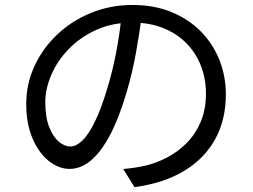

<svg xmlns="http://www.w3.org/2000/svg" viewBox="-20 -738 1040 789"><path d="M563.7 -682.7Q553.9 -604.9 538.5 -519.8Q523.1 -434.7 499 -354.8Q468.8 -252.3 432.1 -183.1Q395.5 -113.9 353.9 -78.9Q312.4 -43.9 266.2 -43.9Q221.9 -43.9 180.9 -76.2Q139.9 -108.5 113.9 -168.5Q87.8 -228.6 87.8 -311.1Q87.8 -392.8 121.4 -465.9Q154.9 -539 214.7 -595.7Q274.4 -652.5 354 -685Q433.6 -717.6 525 -717.6Q613.1 -717.6 683.5 -688.9Q753.9 -660.2 804.2 -609.8Q854.4 -559.4 881.2 -492.6Q908.1 -425.8 908.1 -350Q908.1 -245 863.7 -165Q819.2 -85.1 735.5 -35Q651.7 15.1 532.7 31L486.4 -43.5Q510.5 -45.6 532.5 -48.9Q554.5 -52.2 572.2 -56Q620.2 -66.8 665.6 -90.3Q711 -113.8 747.2 -150.4Q783.5 -187 804.9 -237.6Q826.3 -288.3 826.3 -353.1Q826.3 -413.6 806.1 -466.4Q786 -519.1 747.1 -559.2Q708.2 -599.3 652 -622.2Q595.9 -645.1 523.9 -645.1Q441.6 -645.1 375.5 -615.2Q309.4 -585.2 262.4 -536.5Q215.5 -487.9 190.8 -430.3Q166.1 -372.8 166.1 -318Q166.1 -255.5 182.5 -215Q198.8 -174.5 222.4 -155.2Q246.1 -136 269 -136Q292.6 -136 317.7 -159.6Q342.9 -183.3 368.8 -235.6Q394.8 -287.9 420.1 -372.1Q442.5 -444.3 457.9 -525.3Q473.3 -606.3 480.3 -684.1Z"/></svg>

Font: Shanggu Sans SC VF
Style: Regular
Weight: 250
Designer: GuiWonder
Version: Version 1.021